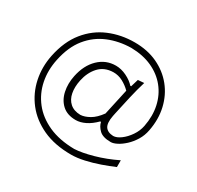

<svg xmlns="http://www.w3.org/2000/svg" viewBox="-170 -882 1241 1209"><g transform="rotate(30 450.5 -277.5)"><path d="M484.4 128.9Q365.7 128.9 278.8 88.9Q191.9 48.8 138.7 -19.3Q85.4 -87.4 67.4 -172.9Q49.3 -258.3 67.9 -349.1Q91.8 -464.4 151.9 -538.6Q211.9 -612.8 296.9 -648.4Q381.8 -684.1 480 -684.1Q573.2 -684.1 646.2 -649.9Q719.2 -615.7 767.6 -555.9Q815.9 -496.1 834.2 -417.7Q852.5 -339.4 835.4 -251Q827.6 -209 806.6 -174.8Q785.6 -140.6 759 -116Q732.4 -91.3 706.3 -77.9Q680.2 -64.5 661.6 -64.5Q603.5 -64.5 577.4 -89.8Q551.3 -115.2 545.4 -144H539.6Q504.9 -108.9 469.2 -91.6Q433.6 -74.2 400.9 -74.2Q339.4 -74.2 302.7 -107.4Q266.1 -140.6 254.4 -194.6Q242.7 -248.5 255.4 -309.6Q273.4 -396.5 325.9 -447.3Q378.4 -498 450.7 -498Q489.7 -498 529.1 -478.8Q568.4 -459.5 591.8 -433.1H597.7L614.3 -488.8L658.7 -492.2Q640.6 -433.1 625.5 -366.9Q610.4 -300.8 596.2 -234.9L591.8 -213.4Q581.1 -157.7 597.4 -132.6Q613.8 -107.4 655.8 -105.5Q680.7 -106 710 -127.7Q739.3 -149.4 763.2 -184.3Q787.1 -219.2 794.9 -258.8Q810.5 -338.4 795.4 -407.5Q780.3 -476.6 738 -529.1Q695.8 -581.5 629.9 -611.6Q564 -641.6 478.5 -643.1Q388.7 -641.6 313 -610.1Q237.3 -578.6 184.3 -513.2Q131.3 -447.8 109.4 -342.8Q91.8 -259.3 107.2 -182.6Q122.6 -106 170.2 -45.4Q217.8 15.1 296.6 50.8Q375.5 86.4 484.4 87.9Q538.1 85.4 616.7 63.5Q695.3 41.5 774.4 2.9V52.2Q732.4 70.3 681.4 88.1Q630.4 106 579.1 117.4Q527.8 128.9 484.4 128.9ZM410.2 -117.2Q440.4 -118.7 475.6 -138.7Q510.7 -158.7 543.5 -204.1L585 -393.6Q559.6 -419.4 526.6 -437Q493.7 -454.6 457 -454.1Q392.1 -452.6 353.5 -410.4Q314.9 -368.2 301.3 -303.7Q290.5 -252 298.6 -210Q306.6 -168 334.7 -143.1Q362.8 -118.2 410.2 -117.2Z"/></g></svg>

Font: Pinar-DS2-FD Light
Style: Regular
Weight: 300
Designer: Amin Abedi
Version: Version 2.000